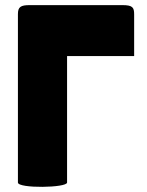

<svg xmlns="http://www.w3.org/2000/svg" viewBox="-20 -720 573 750"><path d="M504 -664C504 -691 498 -700 458 -700H96C61 -700 50 -693 50 -665V-7C50 17 242 14 242 -7V-501H504Z"/></svg>

Font: Lilita 2
Style: Regular
Weight: 400
Designer: Juan Montoreano
Foundry: Juan Montoreano
Version: Version 2.001